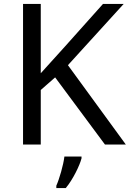

<svg xmlns="http://www.w3.org/2000/svg" viewBox="-20 -734 659 975"><path d="M619 0 325 -403 608 -714H503L310 -498C269 -452 227 -407 187 -362V-714H97V0H187V-277L260 -341L513 0ZM394 70V61H307C302 104 281 176 266 209V221H314C350 178 385 106 394 70Z"/></svg>

Font: Noto Sans Buginese
Style: Regular
Weight: 400
Designer: Monotype Design Team
Foundry: Monotype Imaging Inc.
Version: Version 2.002